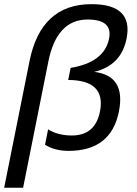

<svg xmlns="http://www.w3.org/2000/svg" viewBox="-51 -718 655 915"><path d="M-31.2 176.8 89.4 -425.3Q143.6 -698.2 384.8 -698.2Q585 -698.2 552.2 -534.2Q526.9 -406.2 397.9 -375.5Q549.8 -357.4 515.6 -186Q478 1 275.9 1Q209.5 1 163.6 -28.3L178.2 -101.6Q224.6 -72.3 291.5 -72.3Q402.3 -72.3 425.3 -186Q455.1 -336.4 273.9 -336.9L285.6 -394.5Q446.3 -420.9 468.8 -534.2Q486.8 -625 366.7 -625Q219.2 -625 179.2 -423.8L59.1 176.8Z"/></svg>

Font: Sansation
Style: Italic
Weight: 400
Designer: Bernd Montag
Version: Version 1.301